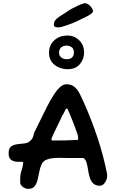

<svg xmlns="http://www.w3.org/2000/svg" viewBox="-20 -1216 758 1226"><path d="M160 -10Q145 -10 130 -19.5Q115 -29 109 -45V-76Q109 -103 118 -129Q127 -155 128 -182Q107 -182 85.5 -183.5Q64 -185 49.5 -196.5Q35 -208 35 -238Q35 -268 50.5 -280Q66 -292 89 -295Q112 -298 134 -300Q156 -302 169 -313L184 -328Q192 -341 195 -357Q198 -373 207 -386Q213 -399 226.5 -426Q240 -453 255 -484Q270 -515 283 -540Q296 -565 301 -574Q311 -591 326.5 -615.5Q342 -640 362.5 -659Q383 -678 405 -678Q438 -678 458.5 -658.5Q479 -639 492 -611.5Q505 -584 516 -560Q564 -453 602.5 -337Q641 -221 664 -105V-90Q664 -71 650.5 -50.5Q637 -30 618 -30Q590 -30 575 -45Q560 -60 553 -83Q546 -106 542.5 -131Q539 -156 533 -176.5Q527 -197 513 -207H425Q410 -207 393 -207.5Q376 -208 359 -208Q338 -208 317.5 -206Q297 -204 279 -197Q256 -189 246 -167.5Q236 -146 231 -119.5Q226 -93 220 -68Q214 -43 201 -26.5Q188 -10 160 -10ZM312 -319H337Q371 -319 400.5 -319.5Q430 -320 479 -323V-332Q479 -343 476.5 -353.5Q474 -364 469 -375Q462 -397 450 -427.5Q438 -458 427 -484.5Q416 -511 411 -521Q410 -522 405 -522H402Q395 -512 390.5 -500.5Q386 -489 378 -479Q374 -469 364.5 -449.5Q355 -430 344 -407.5Q333 -385 323.5 -364.5Q314 -344 309 -332V-327Q309 -319 312 -319ZM411 -774Q386 -774 358.5 -784.5Q331 -795 312 -818.5Q293 -842 293 -880Q293 -928 326.5 -958.5Q360 -989 411 -989Q455 -989 486 -958.5Q517 -928 517 -880Q517 -840 490.5 -807Q464 -774 411 -774ZM405 -838Q430 -838 441 -850Q452 -862 452 -880Q452 -902 440 -912.5Q428 -923 408 -925Q383 -925 370 -912.5Q357 -900 357 -880Q357 -860 371.5 -849Q386 -838 405 -838ZM349 -1041Q341 -1041 332.5 -1044.5Q324 -1048 324 -1058Q324 -1074 332 -1085.5Q340 -1097 360 -1110.5Q380 -1124 414 -1145Q419 -1150 438.5 -1160.5Q458 -1171 479.5 -1181Q501 -1191 512 -1193Q517 -1196 519 -1196Q521 -1196 523.5 -1195.5Q526 -1195 530 -1194Q537 -1194 548 -1185Q559 -1176 567 -1164Q575 -1152 573 -1142Q571 -1136 569 -1134Q557 -1122 535 -1111.5Q513 -1101 460 -1075Q456 -1073 443 -1068Q430 -1063 417.5 -1058.5Q405 -1054 401 -1053Q388 -1048 374.5 -1044.5Q361 -1041 349 -1041Z"/></svg>

Font: Fuzzy Bubbles
Style: Bold
Weight: 700
Designer: Robert E. Leuschke
Foundry: Robert E. Leuschke
Version: Version 1.010; ttfautohint (v1.8.3)